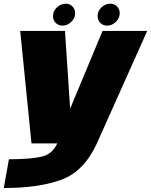

<svg xmlns="http://www.w3.org/2000/svg" viewBox="-43 -756 796 1012"><path d="M123 0H467.5L733 -593H497.5L287 -88H333L299.5 -593H63.5ZM-23 235Q163 235 281.5 191Q400 147 467.5 0L259 -0.5Q234 55.5 178.5 69.2Q123 83 4 83.5ZM287 -621Q312 -621 332.5 -640.5Q353 -660 353 -686.5Q353 -707.5 339 -722Q325 -736.5 303 -736.5Q277.5 -736.5 257 -717.2Q236.5 -698 236.5 -671.5Q236.5 -650 250.5 -635.5Q264.5 -621 287 -621ZM522 -621Q547 -621 567.5 -640.5Q588 -660 588 -686.5Q588 -707.5 574 -722Q560 -736.5 538 -736.5Q512.5 -736.5 492 -717.2Q471.5 -698 471.5 -671.5Q471.5 -650 485.5 -635.5Q499.5 -621 522 -621Z"/></svg>

Font: Anybody UltraCondensed Thin Black
Style: Italic
Weight: 900
Italic angle: -10°
Version: Version 1.111